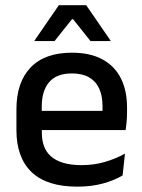

<svg xmlns="http://www.w3.org/2000/svg" viewBox="-20 -704 546 736"><path d="M276.5 11.5Q159.5 11.5 101.2 -44.2Q43 -100 43 -205V-285Q43 -388.5 97.2 -445.2Q151.5 -502 255.5 -502Q326 -502 373 -476.2Q420 -450.5 443.5 -403.5Q467 -356.5 467 -292V-273.5Q467 -256.5 465.5 -239Q464 -221.5 461.5 -205.5H371.5Q372.5 -231.5 372.8 -254.5Q373 -277.5 373 -296.5Q373 -337 360 -365Q347 -393 321 -407.8Q295 -422.5 255.5 -422.5Q197 -422.5 168.5 -389.2Q140 -356 140 -294.5V-248.5L140.5 -237V-193.5Q140.5 -166 148.8 -143.5Q157 -121 175.2 -104.8Q193.5 -88.5 222.5 -79.8Q251.5 -71 293 -71Q340 -71 381.2 -83Q422.5 -95 459 -115L450 -31.5Q417 -12 373.2 -0.2Q329.5 11.5 276.5 11.5ZM95 -205.5V-279H441.5V-205.5ZM205.5 -684H310.5L404 -548V-546.5H327L260 -630.5H256L189 -546.5H112V-548Z"/></svg>

Font: Anek Odia Medium Medium
Style: Regular
Weight: 500
Version: Version 1.003